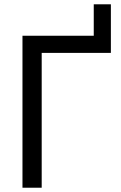

<svg xmlns="http://www.w3.org/2000/svg" viewBox="-20 -877 563 897"><path d="M85 0V-710H418V-856.9H498V-629.9H174.8V0Z"/></svg>

Font: Rawline Medium
Style: Regular
Weight: 500
Designer: Matt McInerney, Pablo Impallari, Rodrigo Fuenzalida
Foundry: Matt McInerney, Pablo Impallari, Rodrigo Fuenzalida
Version: Version 4.020;PS 004.020;hotconv 1.0.88;makeotf.lib2.5.64775